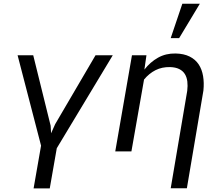

<svg xmlns="http://www.w3.org/2000/svg" viewBox="-20 -832 1214 1055"><path d="M504.9 -528.3H599.6L292 -17.6L253.4 203.1H164.6L205.6 -31.7L76.7 -528.3H162.6L258.3 -141.1L260.7 -99.6L283.2 -149.9Z M784.7 -528.3 773.4 -449.7Q805.7 -491.2 848.4 -515.1Q891.1 -539.1 944.8 -538.1Q990.7 -537.1 1022.2 -521.2Q1053.7 -505.4 1071.8 -478Q1089.8 -450.7 1095.9 -413.8Q1102.1 -377 1097.7 -334.5L1006.8 202.6H918L1008.8 -333Q1012.2 -360.8 1009.3 -384.5Q1006.3 -408.2 995.6 -425.3Q984.9 -442.4 965.1 -452.4Q945.3 -462.4 914.6 -463.4Q870.1 -464.4 834.7 -446.5Q799.3 -428.7 771.5 -395L702.1 0H613.3L705.1 -528.3ZM981.9 -811.5H1078.1L964.4 -622.6H918Z"/></svg>

Font: Roboto Mono
Style: Italic
Weight: 400
Designer: Google
Version: Version 2.000985; 2015; ttfautohint (v1.3)